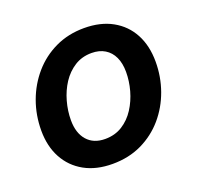

<svg xmlns="http://www.w3.org/2000/svg" viewBox="-101 -641 782 761"><g transform="rotate(-20 289.5 -260.5)"><path d="M251 11.7Q182.1 11.7 132.6 -15.9Q83 -43.5 56.2 -93Q29.3 -142.6 29.3 -209Q29.3 -273.4 50.5 -331.8Q71.8 -390.1 111.1 -435.5Q150.4 -481 205.3 -507.1Q260.3 -533.2 327.1 -533.2Q396 -533.2 445.8 -505.6Q495.6 -478 522.2 -428.2Q548.8 -378.4 548.8 -311Q548.8 -248 528.1 -189.9Q507.3 -131.8 468.3 -86.4Q429.2 -41 374.3 -14.6Q319.3 11.7 251 11.7ZM256.8 -91.3Q298.3 -91.3 329.8 -111.3Q361.3 -131.3 382.3 -164.1Q403.3 -196.8 414.1 -235.8Q424.8 -274.9 424.8 -313Q424.8 -349.6 412.6 -375.7Q400.4 -401.9 377.2 -416Q354 -430.2 321.3 -430.2Q280.8 -430.2 249.5 -410.4Q218.3 -390.6 197 -358.2Q175.8 -325.7 164.8 -286.1Q153.8 -246.6 153.8 -207.5Q153.8 -153.3 180.9 -122.3Q208 -91.3 256.8 -91.3Z"/></g></svg>

Font: Inter 28pt SemiBold
Style: Italic
Weight: 600
Italic angle: -9.3988°
Designer: Rasmus Andersson
Foundry: rsms
Version: Version 4.001;git-66647c0bb